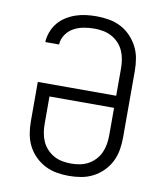

<svg xmlns="http://www.w3.org/2000/svg" viewBox="-84 -813 768 890"><g transform="rotate(10 300.0 -367.5)"><path d="M300 8Q271 8 242 3Q213 -2 187 -15.5Q161 -29 140 -50Q119 -71 106 -97Q93 -123 88 -152Q83 -181 83 -210V-396H452V-525Q452 -546 448.5 -567Q445 -588 436.5 -607Q428 -626 413.5 -641.5Q399 -657 380.5 -667Q362 -677 341 -681Q320 -685 299 -685Q274 -685 249 -680.5Q224 -676 202 -664Q180 -652 165.5 -630.5Q151 -609 150 -584H85Q86 -608 95 -632Q104 -656 119.5 -675Q135 -694 156.5 -707.5Q178 -721 201.5 -729Q225 -737 249.5 -740Q274 -743 299 -743Q328 -743 357 -738Q386 -733 412 -720Q438 -707 459 -685.5Q480 -664 493.5 -638Q507 -612 512 -583Q517 -554 517 -525V-210Q517 -181 512 -152Q507 -123 494 -97Q481 -71 460 -50Q439 -29 413 -15.5Q387 -2 358 3Q329 8 300 8ZM300 -50Q321 -50 342 -54Q363 -58 381 -68Q399 -78 413.5 -93.5Q428 -109 436.5 -128Q445 -147 448.5 -168Q452 -189 452 -210V-339H148V-210Q148 -189 151.5 -168Q155 -147 163.5 -128Q172 -109 186.5 -93.5Q201 -78 219 -68Q237 -58 258 -54Q279 -50 300 -50Z"/></g></svg>

Font: Iosevka Custom Light Extended
Style: Regular
Weight: 300
Width: 7
Monospace: yes
Designer: Belleve Invis
Foundry: Belleve Invis
Version: Version 11.2.4; ttfautohint (v1.8.4)